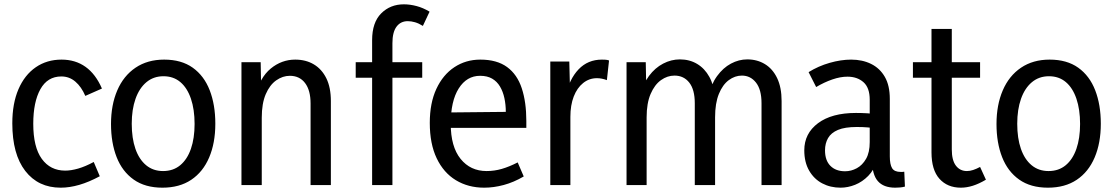

<svg xmlns="http://www.w3.org/2000/svg" viewBox="-20 -857 5156 889"><path d="M261 12Q157 12 97 -65.5Q37 -143 37 -286Q37 -378 65.5 -444Q94 -510 145.5 -545.5Q197 -581 265 -581Q329 -581 376 -547.5Q423 -514 452 -447L375 -413Q357 -455 329 -479Q301 -503 264 -503Q200 -503 167 -444Q134 -385 134 -284Q134 -176 173.5 -121.5Q213 -67 282 -67Q309 -67 342 -76.5Q375 -86 414 -107L442 -41Q392 -14 347 -1Q302 12 261 12Z M881 -283Q881 -350 864 -400Q847 -450 815 -477Q783 -504 737 -504Q691 -504 658 -476.5Q625 -449 607.5 -399.5Q590 -350 590 -284Q590 -217 607 -168Q624 -119 656.5 -92Q689 -65 735 -65Q782 -65 814.5 -92Q847 -119 864 -168Q881 -217 881 -283ZM977 -284Q977 -195 948.5 -128Q920 -61 865.5 -24.5Q811 12 732 12Q652 12 599 -25.5Q546 -63 520 -129.5Q494 -196 494 -283Q494 -371 523 -438.5Q552 -506 607.5 -543.5Q663 -581 740 -581Q820 -581 872.5 -543.5Q925 -506 951 -439Q977 -372 977 -284Z M1418 0V-378Q1418 -439 1392.5 -472.5Q1367 -506 1322 -506Q1289 -506 1259 -485Q1229 -464 1210.5 -421Q1192 -378 1192 -312V0H1098V-569H1187L1190 -411H1161Q1183 -498 1233.5 -539.5Q1284 -581 1347 -581Q1396 -581 1433 -559Q1470 -537 1491 -494.5Q1512 -452 1512 -389V0Z M1703 0V-671Q1703 -753 1745 -795Q1787 -837 1850 -837Q1878 -837 1908.5 -829Q1939 -821 1969 -803L1938 -737Q1919 -749 1901.5 -754Q1884 -759 1868 -759Q1835 -759 1816 -733.5Q1797 -708 1797 -657V0ZM1627 -497V-569H1935V-497Z M2222 12Q2148 12 2091 -22.5Q2034 -57 2002 -124Q1970 -191 1970 -288Q1970 -380 2000.5 -445.5Q2031 -511 2084 -546Q2137 -581 2204 -581Q2281 -581 2328 -546.5Q2375 -512 2396 -448Q2417 -384 2417 -297V-265H2023L2024 -336L2322 -339Q2322 -372 2315.5 -402.5Q2309 -433 2295 -456.5Q2281 -480 2258.5 -493Q2236 -506 2203 -506Q2141 -506 2104 -447.5Q2067 -389 2067 -284Q2067 -178 2112.5 -121.5Q2158 -65 2233 -65Q2269 -65 2303.5 -75Q2338 -85 2377 -105L2405 -40Q2359 -13 2312.5 -0.5Q2266 12 2222 12Z M2528 0V-572H2616L2620 -411H2598Q2616 -491 2659 -536Q2702 -581 2767 -581Q2775 -581 2783.5 -580.5Q2792 -580 2800 -577L2790 -486Q2766 -495 2744 -495Q2708 -495 2680 -472.5Q2652 -450 2636.5 -410Q2621 -370 2621 -316V0Z M3599 0H3506V-379Q3506 -442 3480.5 -474.5Q3455 -507 3415 -507Q3383 -507 3354.5 -486Q3326 -465 3308.5 -422Q3291 -379 3291 -314V0H3197V-379Q3197 -442 3171.5 -474.5Q3146 -507 3103 -507Q3070 -507 3040.5 -486Q3011 -465 2992.5 -422Q2974 -379 2974 -314V0H2881V-569H2970L2973 -411H2942Q2957 -468 2985 -505.5Q3013 -543 3050.5 -562.5Q3088 -582 3128 -582Q3173 -582 3208 -561Q3243 -540 3264.5 -501Q3286 -462 3290 -407H3258Q3272 -466 3300 -504.5Q3328 -543 3364.5 -562.5Q3401 -582 3440 -582Q3486 -582 3522 -560Q3558 -538 3578.5 -495Q3599 -452 3599 -389Z M4018 -115 4040 -111Q4027 -70 4000 -42.5Q3973 -15 3939.5 -1.5Q3906 12 3872 12Q3825 12 3787 -8Q3749 -28 3726.5 -67Q3704 -106 3704 -161Q3704 -239 3767.5 -286.5Q3831 -334 3943 -334Q3968 -334 3995.5 -332.5Q4023 -331 4046 -326V-261Q4021 -265 3998.5 -267Q3976 -269 3947 -269Q3892 -269 3860 -255.5Q3828 -242 3814 -217.5Q3800 -193 3800 -161Q3800 -114 3825 -89Q3850 -64 3893 -64Q3921 -64 3947 -78Q3973 -92 3990 -121.5Q4007 -151 4007 -199V-395Q4007 -451 3978 -476.5Q3949 -502 3904 -502Q3871 -502 3833.5 -489Q3796 -476 3759 -454L3724 -523Q3769 -551 3821.5 -566Q3874 -581 3921 -581Q3973 -581 4013.5 -561Q4054 -541 4077 -501Q4100 -461 4100 -399V-133Q4100 -96 4110.5 -78.5Q4121 -61 4150 -61Q4154 -61 4158.5 -61Q4163 -61 4167 -62L4170 7Q4159 10 4147 11Q4135 12 4125 12Q4071 12 4044.5 -18.5Q4018 -49 4018 -115Z M4429 12Q4367 12 4330 -29Q4293 -70 4293 -152V-723H4387V-165Q4387 -115 4406 -90Q4425 -65 4457 -65Q4471 -65 4486 -70Q4501 -75 4518 -84L4545 -25Q4513 -6 4484.5 3Q4456 12 4429 12ZM4207 -497V-569H4518V-497Z M4981 -283Q4981 -350 4964 -400Q4947 -450 4915 -477Q4883 -504 4837 -504Q4791 -504 4758 -476.5Q4725 -449 4707.5 -399.5Q4690 -350 4690 -284Q4690 -217 4707 -168Q4724 -119 4756.5 -92Q4789 -65 4835 -65Q4882 -65 4914.5 -92Q4947 -119 4964 -168Q4981 -217 4981 -283ZM5077 -284Q5077 -195 5048.5 -128Q5020 -61 4965.5 -24.5Q4911 12 4832 12Q4752 12 4699 -25.5Q4646 -63 4620 -129.5Q4594 -196 4594 -283Q4594 -371 4623 -438.5Q4652 -506 4707.5 -543.5Q4763 -581 4840 -581Q4920 -581 4972.5 -543.5Q5025 -506 5051 -439Q5077 -372 5077 -284Z"/></svg>

Font: Yaldevi ExtraLight Medium
Style: Regular
Weight: 500
Version: Version 1.100